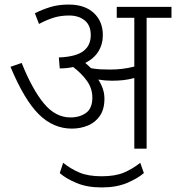

<svg xmlns="http://www.w3.org/2000/svg" viewBox="-20 -652 772 842"><path d="M438 -219Q438 -173 418 -144Q398 -115 365.5 -101.5Q333 -88 295 -88Q214 -88 150.5 -150.5Q87 -213 26 -359L75 -376Q121 -261 172 -199Q223 -137 289 -137Q330 -137 357.5 -157Q385 -177 385 -224Q385 -264 361.5 -297Q338 -330 301 -358Q273 -352 242 -352L238 -400Q312 -403 345 -427.5Q378 -452 378 -498Q378 -541 351.5 -562.5Q325 -584 283 -584Q246 -584 215.5 -574.5Q185 -565 151 -547L133 -594Q165 -610 200.5 -621Q236 -632 281 -632Q352 -632 391.5 -595Q431 -558 431 -498Q431 -458 411.5 -426.5Q392 -395 354 -376Q367 -365 379 -353Q400 -349 421 -348Q442 -347 462 -347Q490 -347 515.5 -350Q541 -353 569 -360V-574H492V-622H732V-574H623V0H569V-310Q544 -303 520 -300.5Q496 -298 471 -298Q442 -298 411 -303Q423 -285 430.5 -264Q438 -243 438 -219ZM426 170Q362 170 315.5 150.5Q269 131 242 107L257 62Q291 89 329 105Q367 121 426 121Q485 121 523 105Q561 89 595 62L611 107Q583 131 536.5 150.5Q490 170 426 170Z"/></svg>

Font: RS Noto Sans Light
Style: Regular
Weight: 300
Designer: Monotype Design Team
Foundry: Monotype Imaging Inc.
Version: Version 3.10